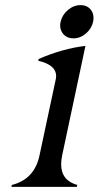

<svg xmlns="http://www.w3.org/2000/svg" viewBox="-20 -725 383 745"><path d="M333 -686.5Q342.8 -673.8 342.8 -655.3Q342.8 -647.9 341.3 -640.6Q335.4 -613.8 313.5 -595Q291.5 -576.2 265.1 -576.2Q238.8 -576.2 224.1 -594.7Q213.4 -608.4 213.4 -626.5Q213.4 -633.3 215.3 -640.6Q221.2 -667.5 243.7 -686.3Q266.1 -705.1 292.5 -705.1Q318.8 -705.1 333 -686.5ZM24.4 0 25.9 -7.3Q113.8 -29.3 133.3 -122.1L196.3 -417Q197.8 -423.8 197.8 -430.2Q197.8 -473.1 128.4 -489.3L129.9 -496.1Q223.1 -536.6 311.5 -546.9L221.2 -122.1Q217.3 -103 217.3 -87.4Q217.3 -24.9 279.8 -7.3L278.3 0Z"/></svg>

Font: Modern Antiqua
Style: Book Oblique
Weight: 400
Italic angle: -12°
Designer: Wojciech Kalinowski "wmk69" (wmk69@o2.pl)
Foundry: Wojciech Kalinowski "wmk69" (wmk69@o2.pl)
Version: Version 3.1.0; 2021-05-28